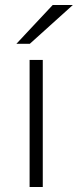

<svg xmlns="http://www.w3.org/2000/svg" viewBox="-20 -752 313 772"><path d="M99 -511H152V0H99ZM192 -732H273L100 -576H46Z"/></svg>

Font: Overpass ExtraLight
Style: Regular
Weight: 200
Designer: Delve Withrington, Thomas Jockin
Foundry: Delve Fonts
Version: Version 3.000;DELV;Overpass